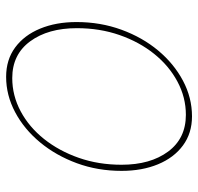

<svg xmlns="http://www.w3.org/2000/svg" viewBox="-30 -607 647 627"><g transform="rotate(-90 293.5 -293.5)"><path d="M227 10Q172 10 132 -19.5Q92 -49 70.5 -101Q49 -153 49 -220Q49 -298 74 -366Q99 -434 142 -486Q185 -538 240.5 -567.5Q296 -597 356 -597Q412 -597 452 -567.5Q492 -538 513.5 -486Q535 -434 535 -367Q535 -289 510 -220.5Q485 -152 442 -100.5Q399 -49 343.5 -19.5Q288 10 227 10ZM232 -10Q289 -10 340.5 -37.5Q392 -65 431 -113.5Q470 -162 492.5 -226.5Q515 -291 515 -366Q515 -460 472 -518.5Q429 -577 352 -577Q295 -577 243.5 -549.5Q192 -522 153 -473Q114 -424 91.5 -359.5Q69 -295 69 -220Q69 -126 112 -68Q155 -10 232 -10Z"/></g></svg>

Font: Raleway Thin
Style: Italic
Weight: 100
Italic angle: -12°
Designer: Matt McInerney, Pablo Impallari, Rodrigo Fuenzalida
Foundry: Matt McInerney, Pablo Impallari, Rodrigo Fuenzalida
Version: Version 4.026